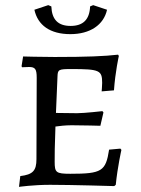

<svg xmlns="http://www.w3.org/2000/svg" viewBox="-20 -720 548 748"><path d="M254 -587C331 -587 384 -623 397 -682L343 -700L331 -695C329 -644 304 -619 255 -619C206 -619 182 -644 180 -695L168 -700L114 -682C127 -622 175 -587 254 -587ZM54 8C54 8 110 0 175 0C259 0 425 5 425 5L431 0C438 -70 453 -136 453 -136L449 -141L405 -137C392 -53 377 -43 254 -43C198 -43 193 -48 193 -90C193 -115 193 -151 196 -227C210 -229 234 -232 259 -232C302 -232 371 -230 371 -230L383 -282L379 -287C379 -287 309 -279 280 -279L198 -280L204 -422C205 -449 208 -451 258 -451C368 -451 378 -446 378 -397C378 -386 376 -364 376 -364L424 -368C429 -440 443 -502 443 -502L440 -507C387 -501 320 -498 193 -498C141 -498 70 -500 70 -500L64 -462L66 -458C66 -458 84 -459 93 -459C117 -459 123 -451 123 -417L122 -100C122 -55 108 -40 59 -34Z"/></svg>

Font: Alegreya SC
Style: Regular
Weight: 400
Designer: Juan Pablo del Peral
Foundry: Huerta Tipografica
Version: Version 2.007;PS 002.007;hotconv 1.0.88;makeotf.lib2.5.64775